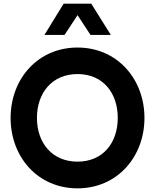

<svg xmlns="http://www.w3.org/2000/svg" viewBox="-20 -1020 847 1050"><path d="M328 -1000 223 -829H333L404 -937L475 -829H586L479 -1000ZM404 10C621 10 770 -162 770 -375C770 -588 621 -760 404 -760C186 -760 38 -588 38 -375C38 -162 186 10 404 10ZM404 -136C264 -136 182 -240 182 -375C182 -511 264 -615 404 -615C544 -615 624 -511 624 -375C624 -240 544 -136 404 -136Z"/></svg>

Font: Oakes Bold
Style: Regular
Weight: 700
Designer: Samuel Oakes
Foundry: Samuel Oakes
Version: Version 1.003;PS 001.003;hotconv 1.0.88;makeotf.lib2.5.64775